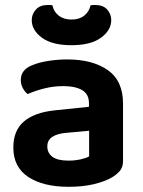

<svg xmlns="http://www.w3.org/2000/svg" viewBox="-20 -729 569 765"><path d="M253.2 -89Q278.7 -89 301.6 -94.2Q324.5 -99.4 335.1 -106V-208.1L245.5 -199.8Q209.3 -197.1 188.9 -184Q168.5 -171 168.5 -145.5Q168.5 -119.7 188.8 -104.3Q209.1 -89 253.2 -89ZM247.6 -492.2Q349.1 -492.2 409.7 -449.5Q470.2 -406.9 470.2 -316.3V-87.9Q470.2 -63.2 457.8 -48.4Q445.3 -33.6 426.3 -22.3Q397.1 -5.4 353.1 5Q309.1 15.3 253.2 15.3Q151.9 15.3 92.5 -24Q33.1 -63.3 33.1 -141.2Q33.1 -208.9 75.3 -245Q117.5 -281.2 199.7 -289.5L334.5 -303.5V-317.6Q334.5 -353.8 307.5 -369.8Q280.4 -385.9 231.4 -385.9Q193 -385.9 156.2 -376.5Q119.4 -367.2 90.4 -354.2Q79.1 -362.5 70.9 -377.9Q62.8 -393.4 62.8 -410Q62.8 -450.5 106.3 -468.4Q134.6 -480.5 172.7 -486.3Q210.9 -492.2 247.6 -492.2ZM264.9 -651.1Q296.2 -651.1 315.7 -666.8Q335.2 -682.5 340.9 -707.9Q345.5 -708.9 349.9 -709.1Q354.2 -709.2 358.5 -709.2Q391 -709.2 407.1 -691Q423.2 -672.8 423.2 -648.8Q423.2 -608.6 382.3 -578.7Q341.4 -548.9 264.9 -548.9Q187.7 -548.9 147.1 -578.7Q106.5 -608.6 106.5 -648.8Q106.5 -672.8 123 -691Q139.4 -709.2 171.2 -709.2Q176.2 -709.2 180.4 -709.1Q184.6 -708.9 188.9 -707.9Q193.9 -682.5 213.9 -666.8Q233.9 -651.1 264.9 -651.1Z"/></svg>

Font: Baloo Tamma 2
Style: Regular
Weight: 400
Designer: Divya Kowshik, Shuchita Grover and Ek Type
Foundry: Ek Type
Version: Version 1.700